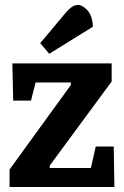

<svg xmlns="http://www.w3.org/2000/svg" viewBox="-20 -751 498 771"><path d="M18.4 0V-70.3L264.6 -409.8V-419.8H123L104.5 -347H33L29.6 -496.4H428.4V-423.7L179.8 -86.3V-76.3H345.1L364.4 -162.5H436.7L439.4 0ZM177.8 -535 141.5 -577.7 237.8 -692.7Q249.2 -706.7 262.5 -718.5Q275.9 -730.3 291.7 -731.1Q309.8 -731.9 330.3 -710.5Q350.8 -689.1 353.1 -643.8Z"/></svg>

Font: Faustina Light
Style: Regular
Weight: 300
Designer: Alfonso Garcia
Foundry: http://www.omnibus-type.com
Version: Version 1.200